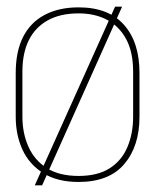

<svg xmlns="http://www.w3.org/2000/svg" viewBox="-20 -534 467 574"><path d="M345 -514H324L84 20H106ZM397 -185V-316Q397 -408 350.5 -460Q304 -512 215 -512Q156 -512 113.5 -489.5Q71 -467 49 -423.5Q27 -380 27 -316V-185Q27 -131 47 -87Q67 -43 109 -16.5Q151 10 215 10Q306 10 351.5 -43.5Q397 -97 397 -185ZM378 -320V-185Q378 -135 361 -94.5Q344 -54 308 -31Q272 -8 215 -8Q157 -8 120 -31.5Q83 -55 65 -95.5Q47 -136 47 -185V-320Q47 -375 66 -413.5Q85 -452 122.5 -473Q160 -494 215 -494Q264 -494 300.5 -474.5Q337 -455 357.5 -416.5Q378 -378 378 -320Z"/></svg>

Font: Advent Pro Thin
Style: Regular
Weight: 250
Version: Version 3.000